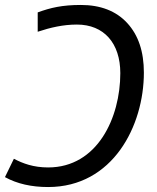

<svg xmlns="http://www.w3.org/2000/svg" viewBox="-27 -744 634 774"><path d="M299 -724C224 -724 177 -713 125 -694V-616C176 -633 228 -645 283 -645C392 -645 458 -570 458 -449C458 -270 366 -69 167 -69C108 -69 65 -85 29 -104L-7 -30C42 -3 100 10 167 10C428 10 553 -237 553 -451C553 -536 531 -602 486 -651C441 -700 378 -724 299 -724Z"/></svg>

Font: BC Sans
Style: Italic
Weight: 400
Italic angle: -12°
Designer: Monotype Design Team
Designer: Province of B.C.
Foundry: Monotype Imaging Inc.
Version: Version 2.000;GOOG;noto-source:20170915:90ef993387c0